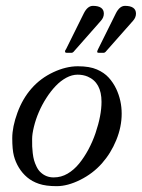

<svg xmlns="http://www.w3.org/2000/svg" viewBox="-20 -627 486 658"><path d="M206.1 -458 267.1 -581.1Q280 -606.9 298.5 -606.9Q316.9 -606.9 326.4 -600.2Q335.9 -593.5 335.9 -580.3Q335.9 -567.1 325.9 -555.9L235.1 -452.9Q230 -446 225.1 -446H210Q202.9 -446 202.9 -449.8Q202.9 -453.6 204.3 -455.6Q205.8 -457.5 206.1 -458ZM320.1 -446Q313 -446 313 -449.1Q313 -452.1 315.9 -458L377 -581.1Q389.9 -606.9 408.4 -606.9Q427 -606.9 436.5 -600.2Q446 -593.5 446 -580.3Q446 -567.1 436 -555.9L345 -452.9Q339.8 -446 335 -446ZM378.4 -322.3Q397 -282.5 397 -237.3Q397 -192.1 378.5 -147Q360.1 -101.8 329.2 -67Q298.3 -32.2 255 -10.6Q211.7 11 174.3 11Q137 11 113.4 2.9Q89.8 -5.1 73.1 -19.3Q56.4 -33.4 44.8 -52.4Q33.2 -71.3 27.6 -92.9Q22 -114.5 22 -153.4Q22 -192.4 39.7 -240.7Q57.4 -289.1 88.3 -324.1Q119.1 -359.1 162.7 -379.5Q206.3 -399.9 246.7 -399.9Q287.1 -399.9 312 -389Q336.9 -378.2 352.4 -361.2Q367.9 -344.2 378.4 -322.3ZM119.1 -36.6Q137.7 -19 163.8 -19Q189.9 -19 211.8 -32Q233.6 -44.9 251 -66.2Q268.3 -87.4 283 -114.7Q297.6 -142.1 307.4 -170.9Q327.9 -231.4 327.9 -278.1Q327.9 -344.2 280.5 -364.5Q265.1 -371.1 245.8 -371.1Q226.6 -371.1 207 -360.5Q187.5 -349.9 170.7 -332.2Q153.8 -314.5 138.8 -291.1Q123.8 -267.8 113.2 -243Q102.5 -218.3 96.3 -192.9Q90.1 -167.5 90.1 -150.8Q90.1 -134 90.3 -125.2Q90.6 -116.5 92.2 -102.3Q93.8 -88.1 96.7 -77.9Q99.6 -67.6 105.3 -55.8Q111.1 -43.9 119.1 -36.6Z"/></svg>

Font: Fanwood Text
Style: Italic
Weight: 400
Italic angle: -9°
Version: Version 1.101